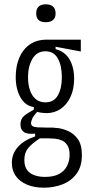

<svg xmlns="http://www.w3.org/2000/svg" viewBox="-20 -712 434 891"><path d="M184 159Q138 159 104.5 144.5Q71 130 53 104.5Q35 79 35 44Q35 1 63.5 -30.5Q92 -62 143 -79V-92Q106 -88 90.5 -99.5Q75 -111 75 -134Q75 -160 91.5 -174Q108 -188 137 -203V-215Q97 -221 75 -260Q53 -299 53 -354Q53 -405 69.5 -444Q86 -483 118 -505.5Q150 -528 198 -528H355V-473L238 -495V-484Q281 -473 302.5 -436.5Q324 -400 324 -347Q324 -299 307.5 -263Q291 -227 262 -207Q233 -187 195 -187Q186 -187 174 -188.5Q162 -190 153 -193Q135 -174 129.5 -161Q124 -148 124 -141Q124 -131 131.5 -126.5Q139 -122 154.5 -121Q170 -120 194 -120H222Q229 -120 250 -117.5Q271 -115 297 -103.5Q323 -92 341.5 -66Q360 -40 360 8Q360 61 335 94.5Q310 128 270 143.5Q230 159 184 159ZM188 109Q229 109 254 95.5Q279 82 291 58.5Q303 35 303 7Q303 -22 292.5 -38Q282 -54 266.5 -60.5Q251 -67 234 -68.5Q217 -70 204 -70H165Q128 -46 110.5 -24.5Q93 -3 93 30Q93 61 106.5 78Q120 95 142 102Q164 109 188 109ZM191 -237Q230 -237 248.5 -269.5Q267 -302 267 -353Q267 -407 248.5 -440.5Q230 -474 191 -474Q151 -474 130.5 -439Q110 -404 110 -354Q110 -320 119 -293.5Q128 -267 146 -252Q164 -237 191 -237ZM192 -609Q170 -609 159 -619Q148 -629 148 -650Q148 -671 159.5 -681.5Q171 -692 192 -692Q214 -692 226 -681.5Q238 -671 238 -650Q238 -629 226 -619Q214 -609 192 -609Z"/></svg>

Font: Bricolage Grotesque 24pt Condensed ExtraLight
Style: Regular
Weight: 250
Width: 3
Designer: Mathieu Triay
Foundry: Atelier Triay
Version: Version 1.001;gftools[0.9.33.dev8+g029e19f]